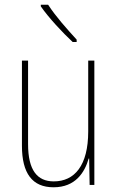

<svg xmlns="http://www.w3.org/2000/svg" viewBox="-20 -784 498 814"><path d="M184 -764H153V-757C187 -708 245 -646 288 -606H305V-616C265 -660 217 -713 184 -764ZM380 -527H354V-227C354 -82 296 -15 208 -15C138 -15 99 -62 99 -173V-527H73V-166C73 -49 117 10 207 10C300 10 339 -53 356 -112H358L360 0H380Z"/></svg>

Font: Noto Sans Gurmukhi Condensed Thin
Style: Regular
Weight: 100
Width: 3
Designer: Jelle Bosma - Monotype Design Team
Foundry: Monotype Imaging Inc.
Version: Version 2.004